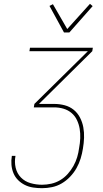

<svg xmlns="http://www.w3.org/2000/svg" viewBox="-20 -985 540 1005"><path d="M200 0Q176 0 153 -3.5Q130 -7 110 -17Q90 -27 74.5 -42.5Q59 -58 50.5 -78.5Q42 -99 40 -122Q38 -145 42 -169H61Q55 -137 62 -107Q69 -77 89.5 -56Q110 -35 139.5 -26.5Q169 -18 200 -18Q224 -18 248.5 -23.5Q273 -29 295 -42Q317 -55 334.5 -74.5Q352 -94 364.5 -116.5Q377 -139 384 -162.5Q391 -186 394 -210Q399 -236 400 -261.5Q401 -287 397 -311Q393 -335 382.5 -357Q372 -379 354 -394Q336 -409 312.5 -416Q289 -423 263 -423H157L160 -441L440 -717H134L137 -735H466L463 -717L184 -441H264Q292 -441 318.5 -434Q345 -427 365.5 -410.5Q386 -394 398.5 -370Q411 -346 416 -319Q421 -292 420 -264Q419 -236 414 -207Q410 -181 402 -155Q394 -129 380.5 -105Q367 -81 347 -60Q327 -39 303 -25Q279 -11 252.5 -5.5Q226 0 200 0ZM315 -815 239 -954 257 -963 332 -833 451 -965 465 -953 343 -815Z"/></svg>

Font: Iosevka Curly Thin
Style: Italic
Weight: 100
Italic angle: -9°
Monospace: yes
Designer: Belleve Invis
Foundry: Belleve Invis
Version: Version 22.1.2; ttfautohint (v1.8.4)